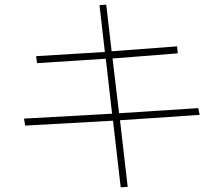

<svg xmlns="http://www.w3.org/2000/svg" viewBox="-20 -722 960 824"><path d="M831 -258 837 -229 495 -206 528 80 498 82 465 -204 88 -183 83 -213 461 -234 434 -470 139 -451 135 -481 430 -499 407 -700 436 -702 459 -502 740 -523 743 -493 463 -471 491 -236Z"/></svg>

Font: LINE Seed Sans KR Thin
Style: Regular
Weight: 250
Designer: LINE BX Design & Sandoll Inc & Dalton Maag Ltd
Foundry: Sandoll Inc.
Version: Version 1.000